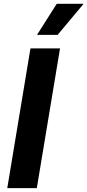

<svg xmlns="http://www.w3.org/2000/svg" viewBox="-20 -979 455 999"><path d="M172.6 -797.6H279.8L415.1 -959.2H275.2ZM292.3 -727.3H138.5L17.8 0H171.5Z"/></svg>

Font: TID UI
Style: Bold Italic
Weight: 700
Italic angle: -9.39999°
Designer: The TID Project Authors
Foundry: Bakken & Bæck
Version: Version 1.001;hotconv 1.0.109;makeotfexe 2.5.65596